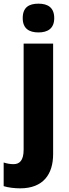

<svg xmlns="http://www.w3.org/2000/svg" viewBox="-65 -788 374 1048"><path d="M59 -689C59 -632 94 -611 145 -611C195 -611 231 -632 231 -689C231 -747 196 -768 145 -768C93 -768 59 -748 59 -689ZM45 240C171 240 225 163 225 53V-550H64V29C64 89 41 108 9 108C-10 108 -26 105 -45 99V228C-21 236 16 240 45 240Z"/></svg>

Font: Noto Sans Myanmar UI SemiCondensed ExtraBold
Style: Regular
Weight: 800
Width: 4
Designer: Monotype Design Team
Foundry: Monotype Imaging Inc.
Version: Version 2.103